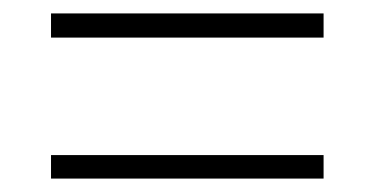

<svg xmlns="http://www.w3.org/2000/svg" viewBox="-20 -436 558 286"><path d="M462 -416V-380H56V-416ZM462 -205V-170H56V-205Z"/></svg>

Font: Georama Extended ExtraLight
Style: Regular
Weight: 200
Width: 7
Designer: Jean-Baptiste Levee
Foundry: Production Type
Version: Version 1.000